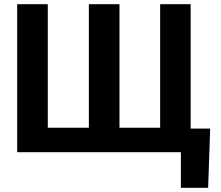

<svg xmlns="http://www.w3.org/2000/svg" viewBox="-20 -731 1061 922"><path d="M209.5 -710.9V-117.7H406.7V-710.9H553.7V-117.7H749V-710.9H895.5V-113.3H989.3L979.5 170.9H848.6V0H62.5V-710.9Z"/></svg>

Font: RobotoInd
Style: Bold
Weight: 700
Designer: Google
Version: Version 2.001150; 2014